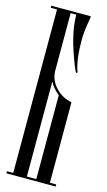

<svg xmlns="http://www.w3.org/2000/svg" viewBox="-124 -843 493 885"><g transform="rotate(15 122.5 -400.0)"><path d="M5 0V-10H35V-790H5V-800H193Q194 -796 193 -790Q181 -724 181 -685Q181 -588 201 -535Q202 -532 197 -531Q195 -530 194 -532Q194 -533 188.5 -544Q183 -555 181 -561Q152 -636 141 -683Q127 -739 127 -790H100V-510Q103 -466 136 -433Q165 -403 210 -394V-10H240V0ZM100 -464V-10H145V-410Q112 -438 100 -464Z"/></g></svg>

Font: Cathisma Unicode
Style: Normal
Weight: 400
Version: Version 1.0